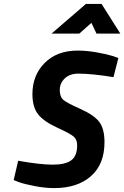

<svg xmlns="http://www.w3.org/2000/svg" viewBox="-20 -951 636 983"><path d="M381 -574Q337 -574 311.5 -549.5Q286 -525 286 -491Q286 -457 302 -441.5Q318 -426 390 -394Q462 -362 488.5 -326.5Q515 -291 515 -223Q515 -110 445.5 -49Q376 12 258 12Q211 12 159 2Q107 -8 78 -18L50 -29L73 -128Q186 -108 250.5 -108Q315 -108 345 -130.5Q375 -153 375 -207Q375 -236 357.5 -251.5Q340 -267 272 -298Q204 -329 175 -366Q146 -403 146 -469Q146 -566 209 -629Q272 -692 377 -692Q425 -692 477.5 -682.5Q530 -673 558 -664L586 -654L561 -556Q451 -574 381 -574ZM244 -779 420 -931H500L596 -779H474L448 -834L386 -779Z"/></svg>

Font: Titillium Web
Style: Bold Italic
Weight: 700
Italic angle: -13°
Version: Version 1.002;PS 57.000;hotconv 1.0.70;makeotf.lib2.5.55311